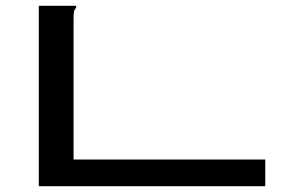

<svg xmlns="http://www.w3.org/2000/svg" viewBox="-20 -643 1040 663"><path d="M114 -623H243V-616Q237 -610 235.5 -603Q234 -596 234 -579V-92H896V0H114Z"/></svg>

Font: Inconsolata UltraExpanded SemiBold
Style: Regular
Weight: 600
Width: 9
Monospace: yes
Designer: Raph Levien, Cyreal, Brenton Simpson
Foundry: Raph Levien, Cyreal, Google
Version: Version 3.001; ttfautohint (v1.8.2.53-6de2)